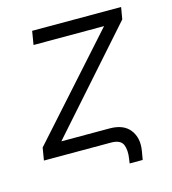

<svg xmlns="http://www.w3.org/2000/svg" viewBox="-100 -627 729 816"><g transform="rotate(-15 264.5 -219.0)"><path d="M30.9 -55 416.5 -485.8H106.2L116.1 -545.5H507.5L498.6 -493.3L114.3 -59.7H326.3Q388.1 -59.7 415.8 -23.4Q443.9 13.1 434.3 68.9L427.9 106.2H370.4L373.2 87.4Q379.3 48.7 369 24.5Q358.3 0 316.1 0H21.7Z"/></g></svg>

Font: Inter P Light
Style: Italic
Weight: 300
Italic angle: 9.39999°
Designer: Rasmus Andersson
Foundry: rsms
Version: Version 3.018;git-588b23468